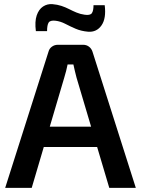

<svg xmlns="http://www.w3.org/2000/svg" viewBox="-20 -906 680 926"><path d="M381 -690Q397 -690 409 -681Q421 -672 426 -657L635 0H507L349 -532Q345 -548 341 -564Q337 -580 334 -595H306Q303 -580 299 -564Q295 -548 290 -532L133 0H5L214 -657Q218 -672 230.5 -681Q243 -690 259 -690ZM497 -295V-197H142V-295ZM233 -886Q257 -884 276.5 -877.5Q296 -871 313.5 -862Q331 -853 349 -845.5Q367 -838 388 -835Q415 -831 423 -842.5Q431 -854 431 -881H485Q493 -817 469.5 -783.5Q446 -750 405 -753Q371 -756 344.5 -767.5Q318 -779 295 -791Q272 -803 248 -806Q222 -809 214.5 -797Q207 -785 207 -756H153Q147 -802 157 -831.5Q167 -861 187.5 -874.5Q208 -888 233 -886Z"/></svg>

Font: Exo 2 SemiBold
Style: Regular
Weight: 600
Designer: Natanael Gama
Foundry: Natanael Gama
Version: Version 2.010